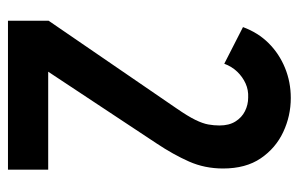

<svg xmlns="http://www.w3.org/2000/svg" viewBox="-154 -596 750 482"><g transform="rotate(90 221.0 -355.0)"><path d="M48 -590 140 -543Q147 -562 160 -575.5Q173 -589 189.5 -596.5Q206 -604 225 -603Q243 -603 259 -595Q275 -587 285 -571Q295 -555 295 -531Q295 -517 292.5 -503Q290 -489 281 -470.5Q272 -452 252 -423L32 -102V0H406V-101H160L340 -373Q368 -415 385.5 -454.5Q403 -494 403 -540Q403 -597 377.5 -634.5Q352 -672 311.5 -691Q271 -710 226 -710Q186 -710 150.5 -695.5Q115 -681 88.5 -654.5Q62 -628 48 -590Z"/></g></svg>

Font: Advent Pro
Style: Bold
Weight: 700
Designer: VivaRado, Andreas Kalpakidis
Foundry: VivaRado, Andreas Kalpakidis
Version: Version 3.000